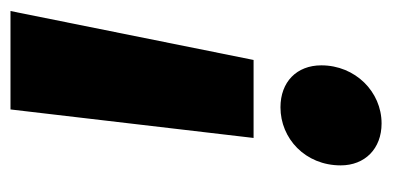

<svg xmlns="http://www.w3.org/2000/svg" viewBox="-206 -534 730 357"><g transform="rotate(-90 158.5 -355.0)"><path d="M81 -248H226L317 -700H134ZM108 -10C167 -10 216 -59 216 -122C216 -168 185 -198 138 -198C80 -198 30 -152 30 -86C30 -41 61 -10 108 -10Z"/></g></svg>

Font: Arthouse Owned Black
Style: Italic
Weight: 900
Italic angle: -10°
Designer: Jeremy Tribby
Foundry: Tribby Type
Version: Version 1.000;PS 001.000;hotconv 1.0.88;makeotf.lib2.5.64775